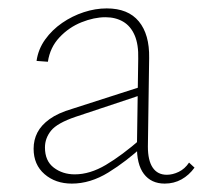

<svg xmlns="http://www.w3.org/2000/svg" viewBox="-20 -433 487 457"><path d="M372 4Q340 4 322.5 -19Q305 -42 306 -87L309 -293Q310 -327 300.5 -349Q291 -371 273 -381.5Q255 -392 231 -392Q204 -392 174 -380Q144 -368 121.5 -344Q99 -320 94 -286L67 -288Q71 -316 87.5 -339Q104 -362 128 -378.5Q152 -395 179.5 -404Q207 -413 234 -413Q285 -413 310.5 -382Q336 -351 335 -295L332 -84Q332 -51 343.5 -34Q355 -17 377 -17Q391 -17 405.5 -24Q420 -31 430 -46L443 -34Q430 -16 412 -6Q394 4 372 4ZM151 4Q112 4 86 -18.5Q60 -41 60 -79Q60 -100 69 -117.5Q78 -135 98 -149.5Q118 -164 152 -174L320 -228L325 -210L160 -155Q116 -140 101.5 -122Q87 -104 87 -82Q87 -50 108 -34Q129 -18 158 -18Q194 -18 232 -40.5Q270 -63 316 -103L322 -87Q281 -49 238 -22.5Q195 4 151 4Z"/></svg>

Font: Ysabeau Office Thin
Style: Regular
Weight: 250
Designer: Christian Thalmann (Catharsis Fonts)
Version: Version 2.001;gftools[0.9.30]; featfreeze: tnum,lnum,ss02